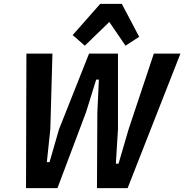

<svg xmlns="http://www.w3.org/2000/svg" viewBox="-20 -976 956 996"><path d="M115 0 117 -698H252L241 -305L223 -135H237L286 -305L442 -698H592V-305L581 -127H595L647 -305L778 -698H916L642 0H483L485 -393L493 -563H479L426 -393L278 0ZM612 -956 702 -785 631 -739 547 -862 420 -739 357 -794 500 -956Z"/></svg>

Font: IBM Plex Sans Cond
Style: Bold Italic
Weight: 700
Width: 3
Italic angle: -11°
Designer: Mike Abbink, Paul van der Laan, Pieter van Rosmalen
Foundry: Bold Monday
Version: Version 1.3